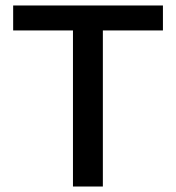

<svg xmlns="http://www.w3.org/2000/svg" viewBox="-20 -680 642 700"><path d="M574 -660V-569H355V0H246V-569H28V-660Z"/></svg>

Font: Kantumruy Pro Medium
Style: Regular
Weight: 500
Designer: Sovichet Tep
Foundry: Sovichet Tep
Version: Version 1.002